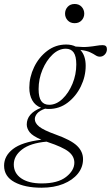

<svg xmlns="http://www.w3.org/2000/svg" viewBox="-92 -654 544 940"><path d="M111.5 265Q29.5 265 -21.2 237.5Q-72 210 -72 157Q-72 109.5 -28.8 75.8Q14.5 42 110.5 30Q67 11.5 53 -7Q39 -25.5 39 -44.5Q39 -98.5 109 -126.5Q80.5 -137 66 -162.8Q51.5 -188.5 51.5 -224.5Q51.5 -276.5 74.8 -325Q98 -373.5 139 -404.8Q180 -436 232 -436Q258.5 -436 278.5 -426Q315.5 -422.5 339.5 -424.8Q363.5 -427 380 -430Q396.5 -433 411 -433Q431.5 -433 431.5 -413.5Q431.5 -398 421.2 -387.2Q411 -376.5 397 -376.5Q386 -376.5 376 -383.2Q366 -390 349.2 -398Q332.5 -406 301.5 -409.5Q327.5 -382 327.5 -332Q327.5 -280 304 -231.5Q280.5 -183 239.8 -151.8Q199 -120.5 147 -120.5Q137.5 -120.5 129 -122Q102 -112.5 90.2 -98.8Q78.5 -85 78.5 -71Q78.5 -51 100.2 -33.8Q122 -16.5 179 4Q256 31.5 285.2 59.8Q314.5 88 314.5 125.5Q314.5 165 289 196.5Q263.5 228 217.8 246.5Q172 265 111.5 265ZM149 -141Q183.5 -141 213.8 -169.8Q244 -198.5 262.8 -243.8Q281.5 -289 281.5 -338.5Q281.5 -379 268.5 -397.2Q255.5 -415.5 230 -415.5Q195.5 -415.5 165.2 -386.8Q135 -358 116 -312.8Q97 -267.5 97 -218Q97 -177.5 110 -159.2Q123 -141 149 -141ZM-24.5 151Q-24.5 194 11.8 219Q48 244 112 244Q191 244 231.5 212.2Q272 180.5 272 142.5Q272 111 243.8 88.5Q215.5 66 141.5 41.5Q138.5 40.5 136 39.5Q56.5 46.5 16 77.8Q-24.5 109 -24.5 151ZM273.5 -540.5Q252 -540.5 239.2 -554.5Q226.5 -568.5 226.5 -587Q226.5 -606.5 239.2 -620.5Q252 -634.5 273.5 -634.5Q295 -634.5 307.8 -620.5Q320.5 -606.5 320.5 -587Q320.5 -568.5 307.8 -554.5Q295 -540.5 273.5 -540.5Z"/></svg>

Font: Newsreader Text Light
Style: Italic
Weight: 300
Italic angle: -17°
Designer: Hugues Gentile
Foundry: Production Type
Version: Version 1.001